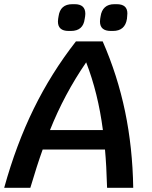

<svg xmlns="http://www.w3.org/2000/svg" viewBox="-62 -898 729 918"><path d="M440 -183H142Q115 -108 83 0H-42Q15 -206 99 -377.5Q183 -549 301 -700H429Q500 -538 536 -365Q572 -192 575 0H450Q447 -107 440 -183ZM430 -276Q407 -453 350 -600Q245 -447 177 -276ZM215 -795Q215 -804 216 -808L218 -820Q226 -878 284 -878H295Q346 -878 346 -832Q346 -824 345 -820L343 -808Q336 -750 277 -750H266Q215 -750 215 -795ZM416 -795Q416 -804 417 -808L419 -820Q423 -848 439.5 -863Q456 -878 485 -878H496Q547 -878 547 -834Q547 -825 546 -820L545 -808Q536 -750 478 -750H468Q416 -750 416 -795Z"/></svg>

Font: Krub SemiBold
Style: Italic
Weight: 600
Italic angle: -8°
Designer: Ekaluck Peanpanawate
Foundry: Cadson Demak Co.,Ltd.
Version: Version 1.000; ttfautohint (v1.6)